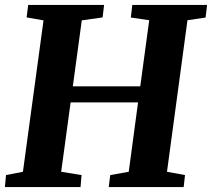

<svg xmlns="http://www.w3.org/2000/svg" viewBox="-22 -763 864 783"><path d="M-2 0 2.5 -49 71.5 -62.5 155.5 -680 86.5 -692 93 -743H402.5L396.5 -692L311.5 -680L275 -411H550L586.5 -680.5L511.5 -691.5L517.5 -743H822.5L816.5 -691.5L742.5 -680.5L659 -62.5L732.5 -49L727 0H421.5L427.5 -49L503 -62.5L541 -345.5H266L227.5 -62.5L310.5 -49L306.5 0Z"/></svg>

Font: Merriweather 20pt ExtraBold
Style: Italic
Weight: 800
Italic angle: -7.8°
Version: Version 2.101